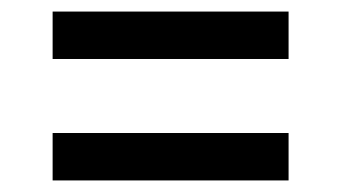

<svg xmlns="http://www.w3.org/2000/svg" viewBox="-20 -526 590 332"><path d="M71 -296H479V-214H71ZM71 -506H479V-424H71Z"/></svg>

Font: Golos UI
Style: Regular
Weight: 400
Designer: A.Korolkova, Vitaly Kuzmin
Foundry: ParaType Ltd
Version: Version 2.000